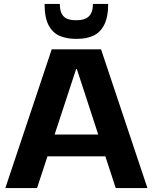

<svg xmlns="http://www.w3.org/2000/svg" viewBox="-20 -949 771 969"><path d="M241 -700H490L724 0H564L368 -600H364L167 0H7ZM189 -270H542V-160H189ZM360 -753Q319 -753 283.5 -767Q248 -781 226.5 -819.5Q205 -858 205 -929H282Q282 -895 293 -877Q304 -859 322 -853Q340 -847 360 -847H369Q408 -847 428.5 -866.5Q449 -886 449 -929H526Q526 -864 506.5 -825Q487 -786 452.5 -769.5Q418 -753 371 -753Z"/></svg>

Font: Pathway Extreme
Style: Bold
Weight: 700
Designer: Eduardo Rodriguez Tunni
Foundry: Eduardo Rodriguez Tunni
Version: Version 1.001;gftools[0.9.26]